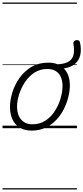

<svg xmlns="http://www.w3.org/2000/svg" viewBox="-20 -1015 660 1520"><path d="M231 19Q175 19 136.5 -4.5Q98 -28 78.5 -70.5Q59 -113 59 -168Q59 -223 78 -284Q97 -345 135 -398.5Q173 -452 229.5 -485.5Q286 -519 362 -519Q383 -519 401.5 -516Q420 -513 436 -506Q495 -509 525 -528.5Q555 -548 562.5 -583.5Q570 -619 561 -670Q559 -681 565.5 -688Q572 -695 582.5 -697Q593 -699 602 -695Q611 -691 613 -680Q625 -626 616 -582.5Q607 -539 575 -510.5Q543 -482 485 -473Q509 -450 521 -416Q533 -382 533 -339Q533 -298 521.5 -249.5Q510 -201 486.5 -153.5Q463 -106 426.5 -67Q390 -28 341.5 -4.5Q293 19 231 19ZM237 -31Q296 -31 341 -61Q386 -91 415.5 -138Q445 -185 460 -237Q475 -289 475 -334Q475 -376 461.5 -406Q448 -436 421 -452.5Q394 -469 355 -469Q297 -469 252.5 -440Q208 -411 177.5 -364.5Q147 -318 131 -266.5Q115 -215 115 -171Q115 -128 129.5 -96.5Q144 -65 171 -48Q198 -31 237 -31ZM0 475H589V485H0ZM0 -20H589V0H0ZM0 -505H589V-500H0ZM0 -995H589V-985H0Z"/></svg>

Font: Playwrite CZ Guides
Style: Regular
Weight: 400
Designer: Veronika Burian, José Scaglione
Foundry: TypeTogether
Version: Version 1.003